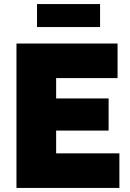

<svg xmlns="http://www.w3.org/2000/svg" viewBox="-20 -924 637 944"><path d="M567 -170V0H61V-710H558V-540H256V-440H514V-282H256V-170ZM162 -791V-904H472V-791Z"/></svg>

Font: Raleway Black
Style: Regular
Weight: 900
Designer: Matt McInerney, Pablo Impallari, Rodrigo Fuenzalida
Foundry: Matt McInerney, Pablo Impallari, Rodrigo Fuenzalida
Version: Version 4.026